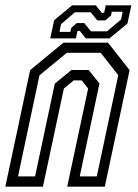

<svg xmlns="http://www.w3.org/2000/svg" viewBox="-30 -700 518 720"><path d="M-10 0 83 -437 208 -540H375L456 -437L363 0H222L300.5 -368L276.5 -398.5H246.5L209.5 -368L131 0ZM37.5 -38.5H101.5L175.5 -386.5L238 -437.5H302.5L343 -387L269 -38.5H333L413.5 -418L347.5 -502H220.5L118 -417.5ZM158.5 -556 173 -624 240.5 -680H329.5L351.5 -652H360.5L366.5 -680H462.5L448 -612L380.5 -556H291.5L269.5 -584H260.5L254.5 -556ZM193 -580.5H234L236.5 -594.5L258 -613.5H286L311 -582.5H371.5L424 -627L430 -656H389L386.5 -642L365 -623.5H335L310 -654H251L199 -609.5Z"/></svg>

Font: Tourney Condensed Regular
Style: Italic
Weight: 400
Width: 3
Italic angle: -12°
Designer: Tyler Finck
Foundry: Etcetera Type Co
Version: Version 1.010; ttfautohint (v1.8.3)